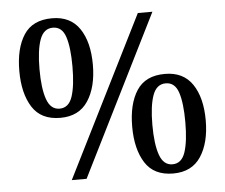

<svg xmlns="http://www.w3.org/2000/svg" viewBox="-52 -783 1000 853"><g transform="rotate(-5 448.0 -357.0)"><path d="M209 -280Q123 -280 84 -341.5Q45 -403 45 -503Q45 -604 84 -664Q123 -724 210 -724Q292 -724 332.5 -664Q373 -604 373 -503Q373 -403 332.5 -341.5Q292 -280 209 -280ZM235 0 592 -714H657L301 0ZM209 -321Q250 -321 266 -369Q282 -417 282 -503Q282 -588 266.5 -635Q251 -682 210 -682Q169 -682 152 -635Q135 -588 135 -503Q135 -417 152 -369Q169 -321 209 -321ZM687 10Q601 10 562 -51.5Q523 -113 523 -213Q523 -314 562 -374Q601 -434 688 -434Q770 -434 810.5 -374Q851 -314 851 -213Q851 -113 810.5 -51.5Q770 10 687 10ZM687 -31Q728 -31 744 -79Q760 -127 760 -213Q760 -298 744.5 -345Q729 -392 688 -392Q647 -392 630 -345Q613 -298 613 -213Q613 -127 630 -79Q647 -31 687 -31Z"/></g></svg>

Font: Noto Serif Dogra
Style: Regular
Weight: 400
Designer: Ek Type
Foundry: Ek Type
Version: Version 1.005